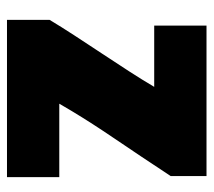

<svg xmlns="http://www.w3.org/2000/svg" viewBox="-50 -534 597 536"><g transform="rotate(90 248.0 -265.5)"><path d="M474 13H35V-106C85 -190 171 -311 222 -398H51V-544H471V-444L416 -361C368 -289 322 -225 269 -133H474Z"/></g></svg>

Font: Repo Black
Style: Regular
Weight: 900
Designer: Stefan Peev
Foundry: Context Ltd
Version: Version 1.502